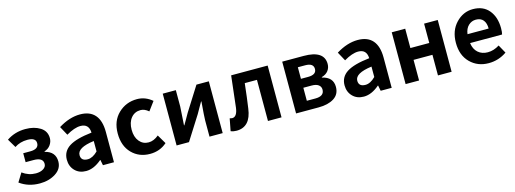

<svg xmlns="http://www.w3.org/2000/svg" viewBox="-9 -1282 5377 2004"><g transform="rotate(-15 2679.0 -280.0)"><path d="M250 13.7Q125 13.7 34.2 -53.7L91.8 -147.5Q158.2 -98.6 236.3 -98.6Q285.2 -98.6 317.4 -118.7Q349.6 -138.7 349.6 -171.9Q349.6 -239.3 248 -239.3H162.1V-335.9H237.3Q330.1 -335.9 330.1 -400.4Q330.1 -460 239.3 -460Q160.2 -460 100.6 -419.9L44.9 -513.7Q133.8 -574.2 248 -574.2Q342.8 -574.2 407.2 -533.7Q471.7 -493.2 471.7 -416Q471.7 -377.9 448.2 -344.2Q424.8 -310.5 381.8 -296.9V-292Q494.1 -264.6 494.1 -158.2Q494.1 -79.1 421.4 -32.7Q348.6 13.7 250 13.7Z M750 13.7Q675.8 13.7 629.9 -33.2Q584 -80.1 584 -152.3Q584 -242.2 660.6 -291.5Q737.3 -340.8 906.2 -359.4Q902.3 -456.1 811.5 -456.1Q747.1 -456.1 657.2 -403.3L604.5 -500Q724.6 -574.2 837.9 -574.2Q944.3 -574.2 998.5 -511.7Q1052.7 -449.2 1052.7 -327.1V0H933.6L921.9 -59.6H918.9Q834 13.7 750 13.7ZM797.9 -100.6Q850.6 -100.6 906.2 -156.2V-268.6Q724.6 -245.1 724.6 -164.1Q724.6 -100.6 797.9 -100.6Z M1441.4 13.7Q1322.3 13.7 1245.1 -65.4Q1168 -144.5 1168 -279.3Q1168 -414.1 1251.5 -494.1Q1335 -574.2 1454.1 -574.2Q1543.9 -574.2 1617.2 -511.7L1546.9 -417Q1503.9 -454.1 1460.9 -454.1Q1396.5 -454.1 1357.4 -406.2Q1318.4 -358.4 1318.4 -279.3Q1318.4 -201.2 1356.9 -153.8Q1395.5 -106.4 1457 -106.4Q1512.7 -106.4 1566.4 -151.4L1624 -53.7Q1547.9 13.7 1441.4 13.7Z M1729.5 0V-559.6H1871.1V-382.8Q1871.1 -363.3 1858.4 -182.6H1862.3Q1867.2 -192.4 1893.6 -236.3Q1919.9 -280.3 1929.7 -299.8L2093.8 -559.6H2227.5V0H2085V-175.8Q2085 -212.9 2098.6 -377H2094.7Q2088.9 -366.2 2063 -321.8Q2037.1 -277.3 2027.3 -258.8L1863.3 0Z M2375 13.7Q2339.8 13.7 2312.5 2L2337.9 -129.9Q2357.4 -125 2364.3 -125Q2417 -125 2429.7 -218.8Q2444.3 -343.8 2468.8 -559.6H2863.3V0H2716.8V-444.3H2585Q2567.4 -284.2 2551.8 -178.7Q2526.4 13.7 2375 13.7Z M3020.5 0V-559.6H3252Q3472.7 -559.6 3472.7 -414.1Q3472.7 -373 3448.7 -341.3Q3424.8 -309.6 3377.9 -296.9V-292Q3494.1 -265.6 3494.1 -161.1Q3494.1 -80.1 3430.7 -40Q3367.2 0 3264.6 0ZM3163.1 -335.9H3240.2Q3331.1 -335.9 3331.1 -398.4Q3331.1 -460.9 3242.2 -460.9H3163.1ZM3163.1 -98.6H3255.9Q3351.6 -98.6 3351.6 -169.9Q3351.6 -201.2 3326.7 -220.2Q3301.8 -239.3 3252 -239.3H3163.1Z M3751 13.7Q3676.8 13.7 3630.9 -33.2Q3585 -80.1 3585 -152.3Q3585 -242.2 3661.6 -291.5Q3738.3 -340.8 3907.2 -359.4Q3903.3 -456.1 3812.5 -456.1Q3748 -456.1 3658.2 -403.3L3605.5 -500Q3725.6 -574.2 3838.9 -574.2Q3945.3 -574.2 3999.5 -511.7Q4053.7 -449.2 4053.7 -327.1V0H3934.6L3922.9 -59.6H3919.9Q3835 13.7 3751 13.7ZM3798.8 -100.6Q3851.6 -100.6 3907.2 -156.2V-268.6Q3725.6 -245.1 3725.6 -164.1Q3725.6 -100.6 3798.8 -100.6Z M4204.1 0V-559.6H4349.6V-350.6H4553.7V-559.6H4701.2V0H4553.7V-222.7H4349.6V0Z M5100.6 13.7Q4980.5 13.7 4901.4 -65.4Q4822.3 -144.5 4822.3 -279.3Q4822.3 -410.2 4899.9 -492.2Q4977.5 -574.2 5083 -574.2Q5195.3 -574.2 5256.3 -500Q5317.4 -425.8 5317.4 -305.7Q5317.4 -261.7 5310.5 -239.3H4964.8Q4973.6 -171.9 5015.1 -135.3Q5056.6 -98.6 5120.1 -98.6Q5184.6 -98.6 5246.1 -137.7L5295.9 -47.9Q5208 13.7 5100.6 13.7ZM4962.9 -335.9H5191.4Q5191.4 -394.5 5164.6 -427.2Q5137.7 -460 5085 -460Q5039.1 -460 5004.9 -427.7Q4970.7 -395.5 4962.9 -335.9Z"/></g></svg>

Font: Gen Shin Gothic Bold
Style: Bold
Weight: 700
Designer: [Source Han Sans]
Ryoko NISHIZUKA  (kana & ideographs); Paul D. Hunt (Latin, Greek & Cyrillic); Wenlong ZHANG  (bopomofo
Version: Version 1.002.20150607